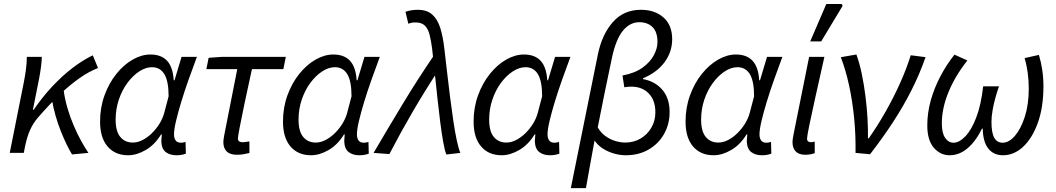

<svg xmlns="http://www.w3.org/2000/svg" viewBox="-20 -774 5345 972"><path d="M29.3 0 99.8 -353.4Q105.8 -382.7 110.8 -418.5Q115.8 -454.3 115.8 -486.1H191.6Q191.6 -466.8 187.6 -435.8Q183.6 -404.7 177.6 -374L146.5 -218.3H150.5Q194.2 -282.4 244.5 -336.2Q294.8 -389.9 347.2 -430Q399.7 -470.1 449.8 -494L476.2 -429.7Q430.4 -412 381.7 -377.8Q332.9 -343.5 280.4 -293.4Q227.9 -243.3 171.5 -177.9Q148 -151 132.2 -115.7Q116.4 -80.4 106.5 -31.3L100.5 0ZM344.7 7.8Q332.3 -12 317.6 -42.2Q302.9 -72.4 288 -109.7Q273.2 -147 261.3 -188.2Q249.5 -229.4 242.7 -270.9L302.3 -317.2Q308.4 -270.8 322.2 -224.5Q336 -178.1 354.3 -135.7Q372.6 -93.3 392.1 -58.4Q411.5 -23.5 427.5 0Z M628.7 12Q562.8 12 524.7 -32.4Q486.6 -76.8 486.6 -158.5Q486.6 -229.9 509.3 -291.8Q531.9 -353.7 569.2 -400Q606.4 -446.4 651.6 -472.2Q696.7 -498.1 741.7 -498.1Q796.1 -498.1 825.7 -466.5Q855.3 -434.8 859.5 -367.7H863.5L899.1 -486.1H976.8Q955.9 -430.1 935.1 -371.7Q914.3 -313.3 897.8 -259Q881.3 -204.7 871.1 -161.5Q860.9 -118.2 860.9 -93.6Q860.9 -75 868.9 -63.3Q876.9 -51.5 895.5 -51.5Q903.4 -51.5 909.1 -53Q914.9 -54.5 919.3 -55.5L920.9 3.8Q910 7.9 899 9.9Q888 12 872.6 12Q840.7 12 819.6 -3.8Q798.5 -19.5 796.6 -57.8Q796.6 -63.5 797.6 -73.3Q798.5 -83.1 799.2 -93.2H795.2Q763.7 -41.4 717.9 -14.7Q672.1 12 628.7 12ZM652.8 -52.3Q676.9 -52.3 701.8 -65.1Q726.7 -77.9 749.1 -99.8Q771.5 -121.8 788 -148.7Q804.4 -175.6 811.7 -203.5L833.6 -286.5Q833.6 -362.9 812.2 -398.4Q790.8 -433.8 749.3 -433.8Q717.7 -433.8 685.1 -412.6Q652.6 -391.4 625.3 -354.7Q598.1 -318 581.7 -269.9Q565.4 -221.9 565.4 -168.2Q565.4 -109.1 589 -80.7Q612.5 -52.3 652.8 -52.3Z M1179.3 9.5Q1144.9 9.5 1127.9 -7.1Q1110.8 -23.6 1110.8 -53.8Q1110.8 -62.4 1112.5 -72.8Q1114.2 -83.1 1116.3 -95.2L1181.1 -424H1024.8L1036.2 -481.4L1103.2 -486.1H1427L1414.4 -424H1255.4Q1234.4 -329.1 1218.5 -253Q1202.5 -177 1193.5 -129.5Q1184.5 -82.1 1184.5 -72.5Q1184.5 -62.5 1190.9 -58.3Q1197.3 -54.1 1206.7 -54.1Q1217.3 -54.1 1225.7 -55.6Q1234.1 -57.1 1242.5 -58.1L1242.8 0.5Q1228.1 3.9 1213.2 6.7Q1198.4 9.5 1179.3 9.5Z M1554.7 12Q1488.8 12 1450.7 -32.4Q1412.6 -76.8 1412.6 -158.5Q1412.6 -229.9 1435.3 -291.8Q1457.9 -353.7 1495.2 -400Q1532.4 -446.4 1577.6 -472.2Q1622.7 -498.1 1667.7 -498.1Q1722.1 -498.1 1751.7 -466.5Q1781.3 -434.8 1785.5 -367.7H1789.5L1825.1 -486.1H1902.8Q1881.9 -430.1 1861.1 -371.7Q1840.3 -313.3 1823.8 -259Q1807.3 -204.7 1797.1 -161.5Q1786.9 -118.2 1786.9 -93.6Q1786.9 -75 1794.9 -63.3Q1802.9 -51.5 1821.5 -51.5Q1829.4 -51.5 1835.1 -53Q1840.9 -54.5 1845.3 -55.5L1846.9 3.8Q1836 7.9 1825 9.9Q1814 12 1798.6 12Q1766.7 12 1745.6 -3.8Q1724.5 -19.5 1722.6 -57.8Q1722.6 -63.5 1723.6 -73.3Q1724.5 -83.1 1725.2 -93.2H1721.2Q1689.7 -41.4 1643.9 -14.7Q1598.1 12 1554.7 12ZM1578.8 -52.3Q1602.9 -52.3 1627.8 -65.1Q1652.7 -77.9 1675.1 -99.8Q1697.5 -121.8 1714 -148.7Q1730.4 -175.6 1737.7 -203.5L1759.6 -286.5Q1759.6 -362.9 1738.2 -398.4Q1716.8 -433.8 1675.3 -433.8Q1643.7 -433.8 1611.1 -412.6Q1578.6 -391.4 1551.3 -354.7Q1524.1 -318 1507.7 -269.9Q1491.4 -221.9 1491.4 -168.2Q1491.4 -109.1 1515 -80.7Q1538.5 -52.3 1578.8 -52.3Z M2239.7 8.2Q2231.4 -12.2 2223.9 -54.3Q2216.3 -96.4 2209 -153Q2201.7 -209.5 2194.8 -273.7Q2187.8 -337.9 2181.2 -403.2Q2174.6 -468.5 2167.6 -527.6Q2162.4 -569.1 2154.6 -598.9Q2146.8 -628.7 2130.6 -644.5Q2114.4 -660.4 2084.5 -660.4Q2072.8 -660.4 2065.3 -659.1Q2057.8 -657.7 2047.2 -653.8L2032.7 -714.4Q2046.9 -719.4 2062.8 -721.9Q2078.7 -724.4 2094.4 -724.4Q2141.5 -724.4 2168.4 -700.2Q2195.3 -676 2208.9 -632.5Q2222.4 -589 2229.1 -531.5Q2236.1 -473 2243.3 -408.9Q2250.5 -344.8 2258.7 -281.2Q2266.9 -217.7 2275 -161.9Q2283.2 -106.1 2292.4 -63.8Q2301.5 -21.5 2310.4 0ZM1871.2 0Q1946.3 -128 2020 -249.8Q2093.7 -371.6 2176.6 -493.4L2197.6 -415.4Q2131.6 -315.1 2070.6 -210.6Q2009.6 -106.1 1951.2 6Z M2519.7 12Q2453.8 12 2415.7 -32.4Q2377.6 -76.8 2377.6 -158.5Q2377.6 -229.9 2400.3 -291.8Q2422.9 -353.7 2460.2 -400Q2497.4 -446.4 2542.6 -472.2Q2587.7 -498.1 2632.7 -498.1Q2687.1 -498.1 2716.7 -466.5Q2746.3 -434.8 2750.5 -367.7H2754.5L2790.1 -486.1H2867.8Q2846.9 -430.1 2826.1 -371.7Q2805.3 -313.3 2788.8 -259Q2772.3 -204.7 2762.1 -161.5Q2751.9 -118.2 2751.9 -93.6Q2751.9 -75 2759.9 -63.3Q2767.9 -51.5 2786.5 -51.5Q2794.4 -51.5 2800.1 -53Q2805.9 -54.5 2810.3 -55.5L2811.9 3.8Q2801 7.9 2790 9.9Q2779 12 2763.6 12Q2731.7 12 2710.6 -3.8Q2689.5 -19.5 2687.6 -57.8Q2687.6 -63.5 2688.6 -73.3Q2689.5 -83.1 2690.2 -93.2H2686.2Q2654.7 -41.4 2608.9 -14.7Q2563.1 12 2519.7 12ZM2543.8 -52.3Q2567.9 -52.3 2592.8 -65.1Q2617.7 -77.9 2640.1 -99.8Q2662.5 -121.8 2679 -148.7Q2695.4 -175.6 2702.7 -203.5L2724.6 -286.5Q2724.6 -362.9 2703.2 -398.4Q2681.8 -433.8 2640.3 -433.8Q2608.7 -433.8 2576.1 -412.6Q2543.6 -391.4 2516.3 -354.7Q2489.1 -318 2472.7 -269.9Q2456.4 -221.9 2456.4 -168.2Q2456.4 -109.1 2480 -80.7Q2503.5 -52.3 2543.8 -52.3Z M2869.8 178.5 3007 -499.5Q3027.8 -600.1 3082.6 -662.2Q3137.4 -724.4 3224.8 -724.4Q3294.8 -724.4 3338.8 -685.7Q3382.9 -646.9 3382.9 -575.3Q3382.9 -511.8 3344.9 -459.8Q3307 -407.9 3235.2 -377.6V-373.6Q3296.4 -362.4 3333.1 -319.5Q3369.9 -276.6 3369.9 -206.9Q3369.9 -145.7 3341.9 -95.9Q3313.9 -46.2 3263.8 -17.1Q3213.7 12 3148 12Q3118.7 12 3088.3 3.3Q3058 -5.4 3032.1 -21.9Q3006.3 -38.4 2989.9 -62.4Q2979.3 -1.7 2968 57.2Q2956.8 116.2 2946.3 178.5ZM3145.6 -52.3Q3187.9 -52.3 3222.4 -72.4Q3256.8 -92.4 3277.3 -127.3Q3297.8 -162.1 3297.8 -205.4Q3297.8 -266.5 3264.3 -300.9Q3230.9 -335.4 3175.5 -335.4Q3167.1 -335.4 3158.8 -334.6Q3150.6 -333.8 3140.6 -332.1L3131.4 -391.8Q3194.6 -403.6 3233.6 -432.1Q3272.6 -460.6 3290.5 -495.3Q3308.5 -530.1 3308.5 -560.4Q3308.5 -612.6 3283.2 -637.1Q3257.9 -661.6 3216.9 -661.6Q3168.7 -661.6 3133.5 -618.5Q3098.3 -575.4 3078.6 -484.3Q3060.1 -397.2 3042.1 -309.5Q3024.2 -221.9 3006 -129Q3021.9 -101.5 3045.4 -84.8Q3068.8 -68.1 3095.3 -60.2Q3121.7 -52.3 3145.6 -52.3Z M3592.7 12Q3526.8 12 3488.7 -32.4Q3450.6 -76.8 3450.6 -158.5Q3450.6 -229.9 3473.3 -291.8Q3495.9 -353.7 3533.2 -400Q3570.4 -446.4 3615.6 -472.2Q3660.7 -498.1 3705.7 -498.1Q3760.1 -498.1 3789.7 -466.5Q3819.3 -434.8 3823.5 -367.7H3827.5L3863.1 -486.1H3940.8Q3919.9 -430.1 3899.1 -371.7Q3878.3 -313.3 3861.8 -259Q3845.3 -204.7 3835.1 -161.5Q3824.9 -118.2 3824.9 -93.6Q3824.9 -75 3832.9 -63.3Q3840.9 -51.5 3859.5 -51.5Q3867.4 -51.5 3873.1 -53Q3878.9 -54.5 3883.3 -55.5L3884.9 3.8Q3874 7.9 3863 9.9Q3852 12 3836.6 12Q3804.7 12 3783.6 -3.8Q3762.5 -19.5 3760.6 -57.8Q3760.6 -63.5 3761.6 -73.3Q3762.5 -83.1 3763.2 -93.2H3759.2Q3727.7 -41.4 3681.9 -14.7Q3636.1 12 3592.7 12ZM3616.8 -52.3Q3640.9 -52.3 3665.8 -65.1Q3690.7 -77.9 3713.1 -99.8Q3735.5 -121.8 3752 -148.7Q3768.4 -175.6 3775.7 -203.5L3797.6 -286.5Q3797.6 -362.9 3776.2 -398.4Q3754.8 -433.8 3713.3 -433.8Q3681.7 -433.8 3649.1 -412.6Q3616.6 -391.4 3589.3 -354.7Q3562.1 -318 3545.7 -269.9Q3529.4 -221.9 3529.4 -168.2Q3529.4 -109.1 3553 -80.7Q3576.5 -52.3 3616.8 -52.3Z M4056.8 9.5Q4024.9 9.5 4008.5 -7.1Q3992.1 -23.6 3992.1 -53.8Q3992.1 -62.4 3993.8 -72.8Q3995.5 -83.1 3997.6 -95.2L4076.2 -486.1H4153.5Q4128.5 -375.1 4108.6 -285.6Q4088.6 -196.2 4077.2 -140Q4065.7 -83.8 4065.7 -72.5Q4065.7 -62.5 4071.2 -58.3Q4076.7 -54.1 4084.8 -54.1Q4088.5 -54.1 4093.1 -54.6Q4097.7 -55.1 4104.4 -57.3L4104.7 1.3Q4095.5 4.6 4083.6 7.1Q4071.8 9.5 4056.8 9.5ZM4081.7 -564.4 4163.1 -753.6H4240.9L4245.8 -744.4L4137.3 -564.4Z M4311.1 0Q4312.6 -89.7 4304 -177Q4295.3 -264.4 4278.2 -342.7Q4261.2 -421 4236.6 -484.4L4315.6 -498.1Q4331.2 -454.7 4342.5 -401.1Q4353.7 -347.4 4361 -290Q4368.4 -232.6 4371.6 -177Q4374.8 -121.3 4374 -73.6H4378Q4421.9 -136 4462.4 -207.2Q4502.9 -278.4 4536.1 -351.9Q4569.3 -425.5 4590.6 -494.3L4665.7 -484.6Q4635.4 -398.2 4594.2 -316.9Q4553.1 -235.6 4500.9 -155.7Q4448.7 -75.8 4384.7 6.9Z M4786.9 12Q4740.9 12 4707.6 -25.9Q4674.4 -63.8 4674.4 -139.2Q4674.4 -203.4 4692.3 -266.8Q4710.3 -330.3 4741.4 -389Q4772.4 -447.7 4812 -497.4L4877.4 -467.9Q4815.1 -389.1 4781.6 -307.3Q4748 -225.6 4748 -148.8Q4748 -100.2 4764.9 -75.9Q4781.8 -51.5 4807.3 -51.5Q4835.8 -51.5 4866.6 -83.3Q4897.5 -115.1 4922 -178.5Q4946.6 -241.9 4957.3 -336.9H5037.5Q5028.4 -311.6 5019.5 -280Q5010.6 -248.5 5005 -216.2Q4999.3 -183.9 4999.3 -157Q4999.3 -102 5013.3 -76.8Q5027.3 -51.5 5056 -51.5Q5088 -51.5 5118.3 -86.7Q5148.5 -121.9 5168.3 -183.7Q5188.1 -245.5 5188.1 -325.5Q5188.1 -366.5 5182.7 -406.3Q5177.3 -446.2 5167 -479.8L5239.4 -496.1Q5250.4 -460.4 5256.4 -420Q5262.4 -379.6 5262.4 -337Q5262.4 -231.8 5234.4 -153.3Q5206.4 -74.9 5160 -31.4Q5113.5 12 5057.7 12Q5009.2 12 4982.7 -22.7Q4956.1 -57.4 4955.2 -122.6H4951.2Q4920.2 -59.4 4878.6 -23.7Q4837 12 4786.9 12Z"/></svg>

Font: Source Sans 3
Style: Italic
Weight: 200
Italic angle: -11°
Designer: Paul D. Hunt
Foundry: Adobe
Version: Version 3.046;hotconv 1.0.118;makeotfexe 2.5.65603